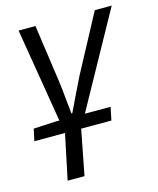

<svg xmlns="http://www.w3.org/2000/svg" viewBox="-106 -561 692 841"><g transform="rotate(-15 240.5 -140.5)"><path d="M0 0 11.4 -53.9 110.5 -59.1H361.4L349.3 0ZM96 204.8 138.9 0 58.6 -486H135.1L172.3 -224.6Q177.1 -188.8 180.6 -150.1Q184.1 -111.5 188.2 -75.4H192.2Q209.6 -111.6 228.2 -150.2Q246.8 -188.8 264.5 -224.6L404.3 -486H480.9L212.2 0L172.5 204.8Z"/></g></svg>

Font: Source Sans 3 VF
Style: Italic
Weight: 200
Italic angle: -11°
Designer: Paul D. Hunt
Foundry: Adobe Systems Incorporated
Version: Version 3.042;hotconv 1.0.118;makeotfexe 2.5.65603